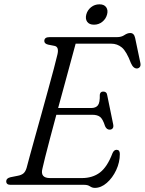

<svg xmlns="http://www.w3.org/2000/svg" viewBox="-20 -876 686 910"><path d="M379.5 0H30Q9.5 0 9.5 -17Q9.5 -31 29.5 -36L64.5 -43Q81 -46 90.8 -54Q100.5 -62 106 -80Q110 -95.5 120.5 -134.2Q131 -173 145.8 -225.8Q160.5 -278.5 176.8 -337Q193 -395.5 208.2 -451Q223.5 -506.5 235.2 -550.5Q247 -594.5 252 -617Q261 -654 238.5 -658.5L208 -664.5Q190 -669 190 -681.5Q190 -700 214.5 -700H534.5Q555.5 -700 569.8 -709.8Q584 -719.5 597.5 -719.5Q615.5 -719.5 620.5 -696L645 -579Q648 -566 643.2 -559.2Q638.5 -552.5 630 -551.5Q612 -550.5 600.5 -577Q579.5 -632.5 557.8 -650.8Q536 -669 507 -669H338.5Q329.5 -636 316.2 -586.8Q303 -537.5 287.2 -480Q271.5 -422.5 255.5 -364H412Q434 -364 444 -376.8Q454 -389.5 453 -427Q455 -442 469 -442Q486 -442 488 -425.5L516.5 -286.5Q519 -273.5 513.8 -267.5Q508.5 -261.5 500.5 -261.5Q485.5 -261 478 -278Q467.5 -311.5 454.5 -321.8Q441.5 -332 417.5 -332H247Q231 -273 217.2 -220.5Q203.5 -168 193.8 -130Q184 -92 181 -76.5Q169.5 -32 217.5 -32H367.5Q419 -32 453.8 -58.5Q488.5 -85 513 -149.5Q520 -166 532.5 -166Q548 -166 548 -146Q548 -107 530.8 -70Q513.5 -33 486.2 -9.2Q459 14.5 429.5 14.5Q417 14.5 406.5 7.2Q396 0 379.5 0ZM425.5 -759Q403 -759 393.2 -772.8Q383.5 -786.5 389 -807.5Q394.5 -828 411.5 -841.8Q428.5 -855.5 451.5 -855.5Q473.5 -855.5 483.2 -841.8Q493 -828 487.5 -807.5Q482 -786.5 465 -772.8Q448 -759 425.5 -759Z"/></svg>

Font: Fraunces 9pt S050 Light
Style: Italic
Weight: 300
Italic angle: -16°
Version: Version 1.000; ttfautohint (v1.8.3)